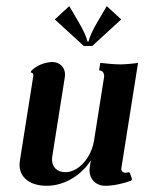

<svg xmlns="http://www.w3.org/2000/svg" viewBox="-20 -596 467 621"><path d="M251 -447.3H278.3L372.1 -533.2L325.2 -576.2L298.8 -531.2C278.1 -496.1 269.5 -476.6 266.6 -461.9H262.7C259.8 -476.6 251.2 -496.1 230.5 -531.2L204.1 -576.2L157.2 -533.2ZM43.2 -63C43.2 -21.7 76.9 4.9 131.1 4.9C188.2 4.9 242.7 -28.8 273.9 -77.4C270.3 -57.4 269.5 -51 269.5 -44.4C269.5 -16.4 290.3 4.9 319.6 4.9C347.2 4.9 375.7 -1.5 404.5 -11.7L407 -16.6L400.1 -36.9L395.5 -39.3C390.9 -37.6 388.7 -37.1 385.7 -37.1C377.9 -37.1 372.3 -42.7 372.3 -50.3C372.3 -51.3 373.3 -56.9 374.5 -64.7L426.5 -392.6C414.6 -390.4 381.6 -387.7 370.1 -387.7C351.1 -387.7 320.8 -390.6 304.4 -392.6L300.5 -368.2C311.3 -368.2 316.9 -360.8 316.9 -348.6L284.2 -141.6C275.1 -85 233.6 -39.1 191.7 -39.1C164.8 -39.1 148.2 -55.2 148.2 -80.6C148.2 -83.7 149.2 -89.8 150.1 -96.7L189.7 -346.7C190.2 -349.4 190.4 -352.1 190.4 -354.7C190.4 -378.2 173.3 -395.5 148.7 -395.5C125 -394.5 98.1 -384.8 80.6 -366.2L79.6 -361.3C85.4 -361.3 87.9 -357.9 87.9 -351.6L45.2 -82C43.9 -74.5 43.2 -67.1 43.2 -63Z"/></svg>

Font: RisaltypS01
Style: Medium
Weight: 500
Italic angle: -9°
Designer: gluk
Foundry: gluk
Version: Version 0.24